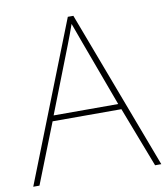

<svg xmlns="http://www.w3.org/2000/svg" viewBox="-81 -877 739 852"><g transform="rotate(-10 288.5 -451.0)"><path d="M549 -93H577L307 -809H282L0 -93H28L135 -364H445ZM325 -687 435 -389H144L260 -686C270 -713 283 -745 293 -775C306 -738 317 -710 325 -687Z"/></g></svg>

Font: Noto Sans Telugu UI Thin
Style: Regular
Weight: 100
Designer: Jelle Bosma - Monotype Design Team
Foundry: Monotype Imaging Inc.
Version: Version 2.005